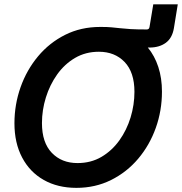

<svg xmlns="http://www.w3.org/2000/svg" viewBox="-20 -865 850 896"><path d="M336.4 11.7Q249.5 11.7 184.3 -25.1Q119.1 -62 83.3 -129.9Q47.4 -197.8 47.4 -289.6Q47.4 -377 75.9 -457.8Q104.5 -538.6 157.5 -602.1Q210.4 -665.5 283.9 -702.4Q357.4 -739.3 447.3 -739.3Q450.2 -739.3 453.6 -739.3Q480.5 -739.3 500 -737.5Q519.5 -735.8 540 -733.4Q560.5 -731 589.8 -729.2Q619.1 -727.5 665 -727.5Q675.8 -727.5 677.7 -738.8L695.3 -844.7H809.6L791.5 -733.4Q783.7 -687 753.4 -665Q723.1 -643.1 677.7 -643.1Q673.8 -643.1 669.9 -643.1Q701.7 -604.5 718.8 -552.5Q735.8 -500.5 735.8 -437.5Q735.8 -348.6 707 -268.1Q678.2 -187.5 625 -124.5Q571.8 -61.5 498.3 -24.9Q424.8 11.7 336.4 11.7ZM341.8 -104Q404.3 -104 453.4 -132.8Q502.4 -161.6 536.9 -209.7Q571.3 -257.8 589.4 -316.9Q607.4 -376 607.4 -436.5Q607.4 -527.8 561.5 -575.7Q515.6 -623.5 441.4 -623.5Q379.4 -623.5 330.3 -594.7Q281.2 -565.9 246.8 -517.6Q212.4 -469.2 194.1 -410.2Q175.8 -351.1 175.8 -290.5Q175.8 -199.7 221.7 -151.9Q267.6 -104 341.8 -104Z"/></svg>

Font: Inter Display SemiBold
Style: Italic
Weight: 600
Italic angle: -9.39999°
Designer: Rasmus Andersson
Foundry: rsms
Version: Version 4.000;git-a52131595